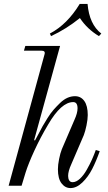

<svg xmlns="http://www.w3.org/2000/svg" viewBox="-20 -946 552 978"><path d="M24 0 206 -666Q210 -678 206 -683Q202 -688 190 -688H102L109 -712H286L154 -233L158 -230Q162 -236 175 -261.5Q188 -287 197 -303Q206 -319 222 -344.5Q238 -370 253 -387Q268 -404 286 -421.5Q304 -439 323 -447.5Q342 -456 362 -456Q392 -456 409.5 -431.5Q427 -407 427 -360Q427 -338 420.5 -307Q414 -276 407 -258L343 -109Q327 -74 327 -50Q327 -36 332.5 -27Q338 -18 350 -18Q368 -18 387 -35.5Q406 -53 422 -81.5Q438 -110 448.5 -133.5Q459 -157 468 -182L488 -176Q470 -125 449.5 -85Q429 -45 399.5 -16.5Q370 12 339 12Q312 12 293.5 -12Q275 -36 275 -84Q275 -106 281 -136Q287 -166 295 -186L359 -335Q375 -370 375 -394Q375 -426 353 -426Q292 -426 226 -313Q186 -246 155 -178.5Q124 -111 110 -66L90 0ZM234 -775Q323 -822 386 -926H426Q435 -822 496 -775L484 -762Q424 -798 387 -854Q316 -797 240 -762Z"/></svg>

Font: Old Standard TT
Style: Italic
Weight: 400
Italic angle: -15.2°
Designer: Alexey Kryukov <alexios@thessalonica.org.ru>
Version: Version 2.2